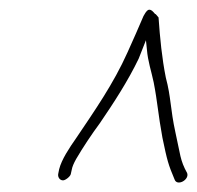

<svg xmlns="http://www.w3.org/2000/svg" viewBox="-20 -666 407 396"><path d="M100 -307C99 -301 103 -294 110 -294C115 -294 125 -302 126 -307L128 -316C129 -322 132 -329 137 -338C151 -362 169 -389 186 -412C214 -453 244 -499 266 -545L281 -583L283 -564C285 -539 292 -520 297 -496C305 -455 306 -431 315 -382C325 -334 327 -327 340 -296C345 -281 371 -295 366 -309C351 -336 352 -348 342 -392C331 -442 333 -465 322 -506C314 -546 310 -587 307 -630L301 -637H300C295 -643 292 -646 288 -646C285 -646 282 -644 276 -633C265 -607 256 -587 243 -558C214 -493 174 -436 137 -381C123 -361 107 -337 102 -317ZM186 -412H185ZM267 -550Z"/></svg>

Font: Stray Cat
Style: LtCnObl
Weight: 300
Version: Version 1.0